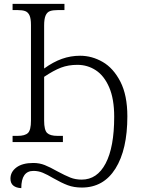

<svg xmlns="http://www.w3.org/2000/svg" viewBox="-20 -734 730 992"><path d="M34 189Q34 154 65 131Q96 108 152 108Q184 108 211.5 119Q239 130 276 151Q317 173 343.5 183.5Q370 194 402 194Q482 194 526 110Q570 26 570 -131Q570 -223 544 -283Q518 -343 475 -371Q432 -399 380 -399Q333 -399 295 -384.5Q257 -370 208 -337V-111Q208 -62 223.5 -47Q239 -32 277 -32H305V0H45V-32H71Q109 -32 124.5 -47Q140 -62 140 -111V-605Q140 -638 132.5 -654.5Q125 -671 110.5 -676.5Q96 -682 70 -682H45V-714H313V-682H280Q253 -682 238 -676.5Q223 -671 215.5 -653.5Q208 -636 208 -602V-380Q255 -414 300 -430Q345 -446 394 -446Q455 -446 510.5 -414Q566 -382 602 -312Q638 -242 638 -133Q638 39 576.5 137Q515 235 403 235Q362 235 330 223Q298 211 256 187Q224 168 201 158.5Q178 149 153 149Q90 149 90 238Q64 237 49 225Q34 213 34 189Z"/></svg>

Font: Noto Serif Light
Style: Regular
Weight: 300
Designer: Monotype Design Team
Foundry: Monotype Imaging Inc.
Version: Version 1.001